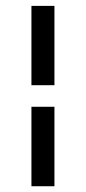

<svg xmlns="http://www.w3.org/2000/svg" viewBox="-20 -690 294 656"><path d="M87.4 -398.9V-669.9H166V-398.9ZM87.4 -53.7V-325.2H166V-53.7Z"/></svg>

Font: Elstob Medium
Style: Regular
Weight: 500
Designer: Peter S. Baker
Version: Version 1.015